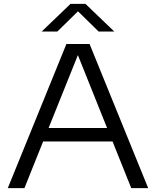

<svg xmlns="http://www.w3.org/2000/svg" viewBox="-20 -966 801 986"><path d="M654 0 558 -239.5H201.5L105.5 0H20L321 -740H440L741 0ZM229.5 -308.5H530L380 -683ZM567 -804H486.5L380.5 -908L274.5 -804H194L342 -946H419Z"/></svg>

Font: Encode Sans Expanded
Style: Regular
Weight: 400
Width: 7
Designer: Multiple Designers
Foundry: Impallari Type
Version: Version 2.000